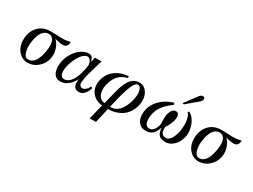

<svg xmlns="http://www.w3.org/2000/svg" viewBox="-60 -1423 3123 2366"><g transform="rotate(30 1501.5 -240.5)"><path d="M571.8 -473.1Q570.8 -472.7 571.8 -468.5Q572.8 -464.4 571.5 -457Q570.3 -449.7 569.1 -441.4Q567.9 -433.1 563 -424.3Q558.1 -415.5 551.5 -408.2Q544.9 -400.9 533 -396.2Q521 -391.6 505.9 -391.1Q490.7 -390.6 472.7 -392.8Q454.6 -395 439.7 -398.2Q424.8 -401.4 412.4 -404.5Q399.9 -407.7 392.8 -409.9Q385.7 -412.1 386.2 -412.1Q424.8 -380.9 447 -322.8Q469.2 -264.6 464.8 -208Q455.6 -106.9 384 -42.7Q312.5 21.5 219.2 16.1Q198.2 14.6 175.8 6.1Q153.3 -2.4 130.6 -20.8Q107.9 -39.1 90.1 -64Q72.3 -88.9 61.3 -125.5Q50.3 -162.1 50.8 -205.1Q52.2 -319.8 117.9 -391.1Q183.6 -462.4 293.9 -461.9Q309.1 -461.9 339.6 -460.9Q370.1 -460 405 -458.7Q439.9 -457.5 449.2 -457Q484.9 -457 515.4 -460.9Q545.9 -464.8 558.6 -468.8ZM366.2 -215.8Q373.5 -258.8 374 -294.4Q374.5 -330.1 366.7 -359.6Q358.9 -389.2 339.1 -405.8Q319.3 -422.4 288.1 -422.9Q259.3 -422.9 236.1 -408.7Q212.9 -394.5 198 -372.8Q183.1 -351.1 172.4 -320.6Q161.6 -290 156.2 -262Q150.9 -233.9 147.9 -202.1Q144.5 -176.8 147.5 -146Q150.4 -115.2 157 -88.6Q163.6 -62 179.4 -43.2Q195.3 -24.4 217.8 -22.9Q245.6 -20.5 268.8 -32.2Q292 -43.9 307.4 -63Q322.8 -82 335.2 -109.9Q347.7 -137.7 354.2 -162.6Q360.8 -187.5 366.2 -215.8Z M1085 -111.8Q1076.2 -69.3 1047.9 -32.5Q1019.5 4.4 983.9 11.2Q970.7 13.7 958.5 13.4Q946.3 13.2 932.4 9Q918.5 4.9 908.7 -4.9Q898.9 -14.6 891.1 -31Q883.3 -47.4 882.8 -72.3Q882.3 -97.2 886.7 -131.8Q878.9 -108.4 860.8 -81.5Q842.8 -54.7 812.5 -28.8Q782.2 -2.9 750 6.8Q708.5 19 674.8 12.2Q641.1 5.4 619.1 -20.3Q597.2 -45.9 589.1 -89.4Q581.1 -132.8 590.8 -193.8Q600.1 -250.5 627.4 -302.7Q654.8 -355 691.2 -390.9Q727.5 -426.8 770.5 -446Q813.5 -465.3 853 -460Q866.2 -458.5 877.2 -449.5Q888.2 -440.4 894.3 -428.7Q900.4 -417 904.3 -405.8Q908.2 -394.5 909.7 -386.7L911.1 -378.9L925.8 -454.1L1021 -453.1Q1001 -389.2 991.5 -357.4Q981.9 -325.7 965.8 -268.6Q949.7 -211.4 941.9 -170.7Q934.1 -129.9 933.1 -100.1Q932.6 -76.2 948 -61.3Q963.4 -46.4 985.8 -48.8Q1029.3 -54.2 1064.9 -122.1ZM904.8 -336.9Q903.8 -342.3 902.8 -347.9Q901.9 -353.5 898.7 -364.3Q895.5 -375 890.9 -383.8Q886.2 -392.6 879.4 -401.4Q872.6 -410.2 862.3 -415.5Q852.1 -420.9 839.8 -420.9Q827.1 -421.4 810.3 -412.1Q793.5 -402.8 772.9 -382.8Q752.4 -362.8 730.2 -323.7Q708 -284.7 690.9 -232.9Q657.7 -130.9 674.3 -76.7Q690.9 -22.5 751 -36.1Q781.7 -43 807.6 -69.6Q833.5 -96.2 849.4 -128.9Q865.2 -161.6 877.7 -203.9Q890.1 -246.1 895.8 -276.4Q901.4 -306.6 904.8 -336.9Z M1685.5 -194.8Q1670.9 -148.4 1645.5 -111.6Q1620.1 -74.7 1589.8 -51.5Q1559.6 -28.3 1523.2 -12.9Q1486.8 2.4 1452.1 8.8Q1417.5 15.1 1381.3 15.1Q1381.3 14.2 1369.4 66.9Q1357.4 119.6 1345.2 172.9L1333.5 226.1Q1331.5 226.1 1288.1 226.6L1244.6 227.1V226.1L1297.4 13.2Q1200.7 3.9 1148.2 -64Q1095.7 -131.8 1113.3 -230Q1121.1 -274.4 1140.6 -311.5Q1160.2 -348.6 1186.3 -373.3Q1212.4 -397.9 1241.9 -416.3Q1271.5 -434.6 1302 -444.3Q1332.5 -454.1 1358.4 -458.5Q1384.3 -462.9 1405.8 -461.9L1399.4 -437Q1326.7 -422.9 1278.8 -369.1Q1231 -315.4 1211.4 -228Q1206.1 -204.6 1205.1 -179.7Q1204.1 -154.8 1208.7 -127.9Q1213.4 -101.1 1224.4 -80.1Q1235.4 -59.1 1256.6 -44.4Q1277.8 -29.8 1307.6 -27.8L1308.6 -26.9Q1318.4 -65.9 1329.1 -109.4Q1339.8 -152.8 1346.7 -179.9Q1353.5 -207 1354.5 -210.9Q1369.1 -270 1386 -313Q1402.8 -356 1426.8 -391.4Q1450.7 -426.8 1483.9 -444.8Q1517.1 -462.9 1559.6 -462.9Q1608.9 -462.9 1646 -426.5Q1683.1 -390.1 1694.8 -330.6Q1706.5 -271 1685.5 -194.8ZM1585.4 -199.2Q1603.5 -251.5 1607.4 -303.5Q1611.3 -355.5 1598.1 -391.8Q1585 -428.2 1554.7 -430.2Q1536.6 -430.7 1519.3 -413.1Q1502 -395.5 1487.1 -362.1Q1472.2 -328.6 1460.4 -293.9Q1448.7 -259.3 1436.5 -213.9Q1423.3 -164.6 1406.7 -93.8L1389.6 -22.9Q1390.6 -22.9 1393.1 -22.9Q1399.4 -22.5 1404.1 -22.2Q1408.7 -22 1419.7 -23.2Q1430.7 -24.4 1439.7 -26.9Q1448.7 -29.3 1462.2 -34.9Q1475.6 -40.5 1487.3 -48.8Q1499 -57.1 1512.9 -71Q1526.9 -85 1538.8 -102.3Q1550.8 -119.6 1563 -144.5Q1575.2 -169.4 1585.4 -199.2Z M2387.2 -219.2Q2386.2 -161.6 2362.1 -108.6Q2337.9 -55.7 2293.5 -21Q2249 13.7 2195.3 14.2Q2173.8 14.2 2157.5 11.2Q2141.1 8.3 2124.5 -0.2Q2107.9 -8.8 2096.9 -22.9Q2085.9 -37.1 2078.4 -61.5Q2070.8 -85.9 2069.3 -119.1Q2058.1 -83 2042.5 -56.9Q2026.9 -30.8 2011 -16.8Q1995.1 -2.9 1975.1 4.6Q1955.1 12.2 1939 13.7Q1922.9 15.1 1902.3 14.2Q1842.3 11.2 1807.1 -39.3Q1772 -89.8 1780.3 -171.9Q1790 -269.5 1859.4 -345.9Q1928.7 -422.4 2032.2 -455.1Q2052.2 -460 2052.2 -460.9L2061 -437Q2061 -437.5 2059.1 -436.5Q2057.1 -435.5 2054.2 -433.6Q2051.3 -431.6 2048.3 -429.2Q2046.4 -427.7 2028.1 -412.8Q2009.8 -397.9 2002.4 -391.4Q1995.1 -384.8 1976.8 -366.9Q1958.5 -349.1 1948.7 -336.7Q1939 -324.2 1924.1 -302.7Q1909.2 -281.2 1900.9 -261.7Q1892.6 -242.2 1885 -216.6Q1877.4 -190.9 1875 -164.1Q1871.6 -140.1 1874.3 -116.2Q1877 -92.3 1883.3 -73.2Q1889.6 -54.2 1905.3 -42.5Q1920.9 -30.8 1943.4 -30.8Q1979 -30.8 2006.6 -68.6Q2034.2 -106.4 2039.1 -151.9Q2039.1 -157.2 2038.3 -174.1Q2037.6 -190.9 2037.6 -200.2Q2037.6 -209.5 2037.6 -224.4Q2037.6 -239.3 2038.6 -252.4Q2039.6 -265.6 2041 -278.8Q2043.5 -294.9 2049.3 -311.5Q2055.2 -328.1 2064.5 -344.7Q2073.7 -361.3 2088.9 -371.8Q2104 -382.3 2122.1 -381.8Q2177.2 -381.8 2167 -293.9Q2163.1 -261.2 2139.9 -212.2Q2116.7 -163.1 2103 -145Q2103 -142.1 2102.8 -129.6Q2102.5 -117.2 2103.3 -109.4Q2104 -101.6 2105.7 -88.9Q2107.4 -76.2 2112.5 -67.6Q2117.7 -59.1 2125.7 -50.5Q2133.8 -42 2147.5 -37.6Q2161.1 -33.2 2179.2 -33.2Q2198.2 -32.7 2215.8 -46.1Q2233.4 -59.6 2245.6 -79.6Q2257.8 -99.6 2267.6 -123.3Q2277.3 -147 2282.5 -166Q2287.6 -185.1 2289.1 -198.2Q2310.5 -334.5 2271 -418Q2268.1 -424.8 2262.9 -430.2Q2257.8 -435.5 2254.4 -437.5L2251 -439.9L2262.2 -460Q2279.8 -451.7 2293 -441.9Q2332.5 -411.1 2360.1 -350.3Q2387.7 -289.6 2387.2 -219.2ZM2341.3 -698.2Q2349.1 -687 2343.3 -668.9Q2337.4 -650.9 2324.2 -639.2L2163.1 -502.9L2141.1 -506.8L2277.3 -689Q2284.7 -696.8 2296.1 -702.6Q2307.6 -708.5 2320.8 -708.3Q2334 -708 2341.3 -698.2Z M3002.9 -473.1Q3002 -472.7 3002.9 -468.5Q3003.9 -464.4 3002.7 -457Q3001.5 -449.7 3000.2 -441.4Q2999 -433.1 2994.1 -424.3Q2989.3 -415.5 2982.7 -408.2Q2976.1 -400.9 2964.1 -396.2Q2952.1 -391.6 2937 -391.1Q2921.9 -390.6 2903.8 -392.8Q2885.7 -395 2870.8 -398.2Q2856 -401.4 2843.5 -404.5Q2831.1 -407.7 2824 -409.9Q2816.9 -412.1 2817.4 -412.1Q2856 -380.9 2878.2 -322.8Q2900.4 -264.6 2896 -208Q2886.7 -106.9 2815.2 -42.7Q2743.7 21.5 2650.4 16.1Q2629.4 14.6 2606.9 6.1Q2584.5 -2.4 2561.8 -20.8Q2539.1 -39.1 2521.2 -64Q2503.4 -88.9 2492.4 -125.5Q2481.4 -162.1 2481.9 -205.1Q2483.4 -319.8 2549.1 -391.1Q2614.7 -462.4 2725.1 -461.9Q2740.2 -461.9 2770.8 -460.9Q2801.3 -460 2836.2 -458.7Q2871.1 -457.5 2880.4 -457Q2916 -457 2946.5 -460.9Q2977.1 -464.8 2989.7 -468.8ZM2797.4 -215.8Q2804.7 -258.8 2805.2 -294.4Q2805.7 -330.1 2797.9 -359.6Q2790 -389.2 2770.3 -405.8Q2750.5 -422.4 2719.2 -422.9Q2690.4 -422.9 2667.2 -408.7Q2644 -394.5 2629.2 -372.8Q2614.3 -351.1 2603.5 -320.6Q2592.8 -290 2587.4 -262Q2582 -233.9 2579.1 -202.1Q2575.7 -176.8 2578.6 -146Q2581.5 -115.2 2588.1 -88.6Q2594.7 -62 2610.6 -43.2Q2626.5 -24.4 2648.9 -22.9Q2676.8 -20.5 2700 -32.2Q2723.1 -43.9 2738.5 -63Q2753.9 -82 2766.4 -109.9Q2778.8 -137.7 2785.4 -162.6Q2792 -187.5 2797.4 -215.8Z"/></g></svg>

Font: GFS Olga
Style: Regular
Weight: 400
Designer: George Matthiopoulos
Foundry: George Matthiopoulos
Version: Version 1.0